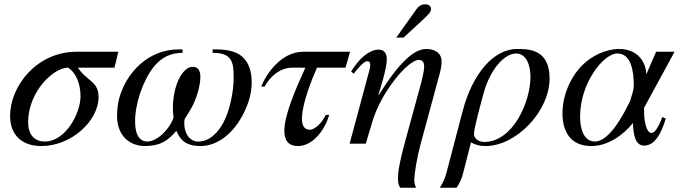

<svg xmlns="http://www.w3.org/2000/svg" viewBox="-20 -669 3164 894"><path d="M531 -428H337C148 -428 27 -265 27 -130C27 -43 79 11 173 11C313 11 439 -107 439 -217C439 -292 383 -291 343 -354H513ZM355 -221C355 -141 285 -10 189 -10C142 -10 111 -40 111 -100C111 -241 228 -354 297 -354C329 -335 355 -285 355 -221Z M970 -439V-423C1012 -423 1051 -416 1063 -369C1067 -354 1068 -326 1068 -308C1068 -244 1051 -156 1020 -98C998 -57 959 -10 903 -10C861 -10 838 -51 838 -94C838 -101 838 -108 840 -115C850 -130 863 -152 871 -166C893 -204 913 -267 913 -312C913 -339 902 -358 878 -358C841 -358 811 -310 797 -258C789 -228 785 -197 785 -172C785 -158 786 -136 788 -121C769 -66 711 -10 666 -10C634 -10 609 -35 609 -104C609 -187 646 -295 696 -358C734 -405 779 -423 830 -423V-439H812C671 -439 568 -332 535 -211C528 -184 525 -157 525 -130C525 -31 590 11 654 11C725 11 762 -13 801 -60C817 -25 837 11 915 11C979 11 1056 -32 1109 -131C1135 -180 1152 -231 1152 -285C1152 -333 1140 -378 1107 -406C1080 -429 1039 -439 988 -439Z M1610 -428H1392C1292 -428 1223 -331 1196 -266H1212C1241 -318 1287 -354 1341 -354H1402C1355 -251 1304 -133 1304 -60C1304 -17 1321 11 1368 11C1432 11 1490 -56 1513 -134H1497C1480 -98 1447 -65 1422 -65C1396 -65 1386 -86 1386 -116C1386 -130 1386 -195 1456 -354H1589Z M1825 -494H1859L1947 -575C1970 -596 1987 -612 1987 -627C1987 -642 1973 -649 1962 -649C1941 -649 1930 -641 1919 -626ZM1742 -228C1753 -263 1781 -351 1781 -393C1781 -418 1772 -438 1741 -438C1711 -438 1673 -413 1644 -377C1629 -359 1618 -341 1615 -336L1627 -326C1642 -344 1672 -384 1690 -384C1701 -384 1704 -376 1704 -367C1704 -353 1697 -330 1690 -305L1608 0H1683L1715 -106C1755 -240 1879 -390 1930 -390C1954 -390 1955 -370 1955 -355C1955 -342 1944 -293 1941 -283L1866 -9C1838 93 1833 136 1833 161C1833 179 1835 194 1844 205H1917C1914 198 1909 185 1909 171C1909 140 1922 62 1939 0L2026 -321C2033 -348 2036 -362 2036 -384C2036 -423 2003 -441 1965 -441C1909 -441 1840 -381 1744 -227Z M2059 135C2052 161 2042 184 2028 205H2106C2121 184 2131 159 2137 135L2173 -6C2196 7 2218 11 2241 11C2383 11 2539 -150 2539 -304C2539 -441 2440 -441 2387 -441C2280 -441 2180 -328 2134 -151ZM2450 -312C2450 -194 2369 -10 2236 -8C2208 -8 2187 -24 2187 -45C2187 -70 2215 -174 2233 -239C2263 -346 2328 -420 2384 -420C2427 -420 2450 -371 2450 -312Z M3121 -428H3035L2989 -322C2989 -381 2948 -441 2863 -441C2801 -441 2734 -409 2690 -364C2634 -307 2599 -222 2599 -141C2599 -57 2636 11 2733 11C2808 11 2877 -35 2927 -96C2929 -35 2941 9 2979 9C3027 9 3058 -43 3080 -117L3064 -124C3043 -69 3027 -50 3013 -50C2991 -50 2979 -101 2979 -149V-167ZM2931 -272C2931 -245 2919 -220 2915 -201C2888 -145 2820 -10 2750 -10C2699 -10 2681 -68 2681 -125C2681 -284 2791 -420 2854 -420C2918 -420 2931 -340 2931 -272Z"/></svg>

Font: XITS
Style: Italic
Weight: 400
Italic angle: -16.33°
Designer: MicroPress Inc., with final additions and corrections provided by Coen Hoffman, Elsevier (retired)
Version: Version 1.107